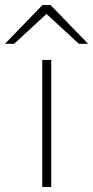

<svg xmlns="http://www.w3.org/2000/svg" viewBox="-64 -752 374 772"><path d="M106 0V-511H142V0ZM-44 -576 107 -732H139L290 -576H253L123 -696L-7 -576Z"/></svg>

Font: Overpass Thin
Style: Regular
Weight: 250
Designer: Delve Withrington, Dave Bailey, Thomas Jockin
Foundry: Delve Fonts LLC
Version: Version 4.000